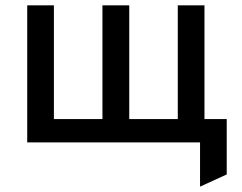

<svg xmlns="http://www.w3.org/2000/svg" viewBox="-20 -531 904 716"><path d="M726 165V0H676V-87H825.5V119.5ZM81.5 0V-511H181V-87H362V-511H462V-87H643V-511H742.5V0Z"/></svg>

Font: Overpass Medium
Style: Regular
Weight: 500
Designer: Delve Withrington, Dave Bailey, Thomas Jockin
Foundry: Delve Fonts LLC
Version: Version 4.000